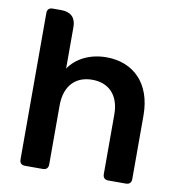

<svg xmlns="http://www.w3.org/2000/svg" viewBox="-82 -815 824 890"><g transform="rotate(10 329.5 -370.0)"><path d="M69 -715V-26C69 -9 78 0 94 0H178C195 0 204 -9 204 -26V-303C204 -398 256 -447 333 -447C410 -447 461 -398 461 -306V-26C461 -9 470 0 486 0H569C586 0 595 -9 595 -26V-325C595 -478 505 -561 380 -561C303 -561 239 -529 204 -477V-673C204 -716 180 -740 136 -740H94C78 -740 69 -731 69 -715Z"/></g></svg>

Font: Arvore Sans SemiBold
Style: Regular
Weight: 600
Designer: Jonny Pinhorn (Latin) Dan Schunck (customization for Arvore)
Version: Version 1.000;Glyphs 3.3 (3305)